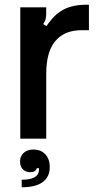

<svg xmlns="http://www.w3.org/2000/svg" viewBox="-20 -588 417 814"><path d="M66 0V-557H176V-530Q176 -515 173 -505.5Q170 -496 163 -486L177 -477Q209 -526 248.5 -547Q288 -568 346 -568H357V-460H327Q260 -460 223 -423Q176 -378 176 -275V0ZM72 174Q140 174 145 137Q145 135 145.5 132Q146 129 145 125H136Q131 142 108 142Q89 142 77 130Q65 118 65 97Q65 74 80.5 60Q96 46 121 46Q154 46 172.5 66.5Q191 87 191 120Q191 162 161 184Q131 206 72 206Z"/></svg>

Font: Open Sauce Sans Medium
Style: Regular
Weight: 500
Designer: Alfredo Marco Pradil
Foundry: Creative Sauce Fz LLC
Version: Version 1.477